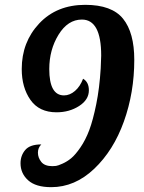

<svg xmlns="http://www.w3.org/2000/svg" viewBox="-20 -770 596 795"><path d="M324 -444Q348 -430 348 -396Q348 -357 307.5 -331Q267 -305 214 -305Q142 -305 106 -356.5Q70 -408 70 -484Q70 -596 142.5 -673Q215 -750 333 -750Q443 -750 489.5 -692.5Q536 -635 536 -522Q536 -387 493 -267Q450 -147 370 -71Q290 5 192 5Q128 5 96.5 -23.5Q65 -52 65 -94Q65 -126 84.5 -149Q104 -172 151 -172Q137 -158 137 -138Q137 -117 151 -99.5Q165 -82 197 -82Q204 -82 212 -83Q220 -84 239 -92.5Q258 -101 275 -115Q292 -129 313 -159.5Q334 -190 349.5 -231Q365 -272 378.5 -338.5Q392 -405 397 -487Q399 -525 399 -540Q399 -689 319 -689Q261 -689 222.5 -626.5Q184 -564 184 -484Q184 -375 245 -375Q269 -375 290.5 -393.5Q312 -412 324 -444Z"/></svg>

Font: Lobster Two
Style: Bold Italic
Weight: 700
Designer: Pablo Impallari
Foundry: Pablo Impallari. www.impallari.com
Version: Version 2.000